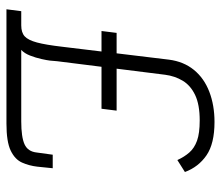

<svg xmlns="http://www.w3.org/2000/svg" viewBox="-66 -636 701 610"><g transform="rotate(90 285.0 -330.5)"><path d="M331 -350 325 -302H78L84 -350ZM169 -516Q175 -563 201.5 -595.5Q228 -628 271 -644.5Q314 -661 367 -661Q436 -661 473 -635.5Q510 -610 526 -567L488 -543Q478 -565 464 -581Q450 -597 426.5 -605.5Q403 -614 362 -614Q312 -614 281.5 -599.5Q251 -585 236 -560Q221 -535 217 -504L174 -161L172 -138Q171 -129 167 -111Q163 -93 156 -75Q149 -57 138 -47H131H365Q415 -47 438 -57.5Q461 -68 464 -96L471 -147H514L509 -98Q506 -72 496 -49.5Q486 -27 458 -13.5Q430 0 372 0H9L15 -47H60Q83 -47 95 -58Q107 -69 114.5 -97Q122 -125 128 -177Z"/></g></svg>

Font: Josefin Sans Thin Light
Style: Italic
Weight: 300
Italic angle: -7°
Version: Version 2.000